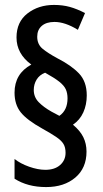

<svg xmlns="http://www.w3.org/2000/svg" viewBox="-20 -779 416 779"><path d="M39 -403Q39 -480 107 -517Q47 -561 47 -627Q47 -690 91.5 -724.5Q136 -759 199 -759Q234 -759 263 -751Q292 -743 325 -726L296 -658Q244 -690 201 -690Q168 -690 149.5 -674Q131 -658 131 -630Q131 -599 153 -581Q175 -563 212 -543Q269 -514 300.5 -481Q332 -448 332 -392Q332 -354 318 -323Q304 -292 276 -273Q305 -249 318 -222.5Q331 -196 331 -164Q331 -97 285.5 -58.5Q240 -20 167 -20Q92 -20 39 -54V-134Q63 -115 98.5 -102.5Q134 -90 164 -90Q202 -90 224 -109.5Q246 -129 246 -159Q246 -181 237.5 -195Q229 -209 208.5 -223Q188 -237 152 -257Q89 -292 64 -323.5Q39 -355 39 -403ZM117 -414Q117 -385 137 -364.5Q157 -344 189 -326L221 -309Q254 -332 254 -380Q254 -401 247 -416.5Q240 -432 220.5 -447.5Q201 -463 163 -484Q140 -475 128.5 -456Q117 -437 117 -414Z"/></svg>

Font: Noto Sans Gurmukhi ExtraCondensed Medium
Style: Regular
Weight: 500
Width: 2
Designer: Jelle Bosma - Monotype Design Team
Foundry: Monotype Imaging Inc.
Version: Version 2.004; ttfautohint (v1.8.4.7-5d5b)